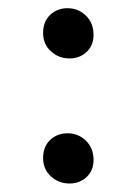

<svg xmlns="http://www.w3.org/2000/svg" viewBox="-20 -425 330 461"><path d="M147 -284.7Q121.1 -284.7 102.3 -301.8Q83.5 -318.8 83.5 -345.7Q83.5 -373 100.3 -389.2Q117.2 -405.3 142.1 -405.3Q168 -405.3 186.3 -387.5Q204.6 -369.6 204.6 -341.3Q204.6 -315.9 188 -300.3Q171.4 -284.7 147 -284.7ZM147 15.6Q121.1 15.6 102.3 -1.5Q83.5 -18.6 83.5 -45.4Q83.5 -72.8 100.3 -88.9Q117.2 -105 142.1 -105Q168 -105 186.3 -87.2Q204.6 -69.3 204.6 -41Q204.6 -15.6 188 0Q171.4 15.6 147 15.6Z"/></svg>

Font: Elstob 18pt
Style: Regular
Weight: 400
Designer: Peter S. Baker
Version: Version 1.015